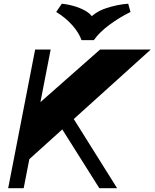

<svg xmlns="http://www.w3.org/2000/svg" viewBox="-20 -991 814 1011"><path d="M126.5 -145.8 176.7 -439 506.8 -730H773.7ZM23 0 165 -730H246.7L104.7 0ZM503 0 287.5 -342 344.7 -402 596.7 0ZM655 -971.5 667.2 -928Q607.5 -898.5 555.2 -859.6Q503 -820.8 474.2 -779.8H409.3Q395.3 -819.3 360.1 -858.8Q325 -898.3 276 -928L305.5 -971.5Q342.7 -967.5 377.7 -956.5Q412.7 -945.5 438.4 -928.7Q464 -912 472.7 -888.7L447.5 -889Q480 -928 538 -947.5Q596 -967 655 -971.5Z"/></svg>

Font: Savate ExtraLight
Style: Italic
Weight: 200
Italic angle: -11°
Designer: Max Esnée
Foundry: Plomb Type
Version: Version 2.000